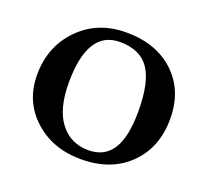

<svg xmlns="http://www.w3.org/2000/svg" viewBox="-116 -800 1031 952"><g transform="rotate(20 399.5 -324.0)"><path d="M383.8 -603Q212.9 -603 212.9 -327.1Q212.9 -188 268.6 -116.5Q324.2 -44.9 418 -44.9Q502.9 -44.9 544.4 -110.4Q585.9 -175.8 585.9 -310.1Q585.9 -464.8 537.8 -533.9Q489.7 -603 383.8 -603ZM747.1 -329.1Q747.1 -178.2 652.1 -84.2Q557.1 9.8 397.9 9.8Q249 9.8 150.4 -80.1Q51.8 -169.9 51.8 -310.1Q51.8 -459 148.9 -558.6Q246.1 -658.2 397 -658.2Q556.2 -658.2 651.6 -568.1Q747.1 -478 747.1 -329.1Z"/></g></svg>

Font: Linux Biolinum O
Style: Bold
Weight: 700
Designer: Philipp H. Poll
Foundry: Philipp H. Poll
Version: Version 1.3.2